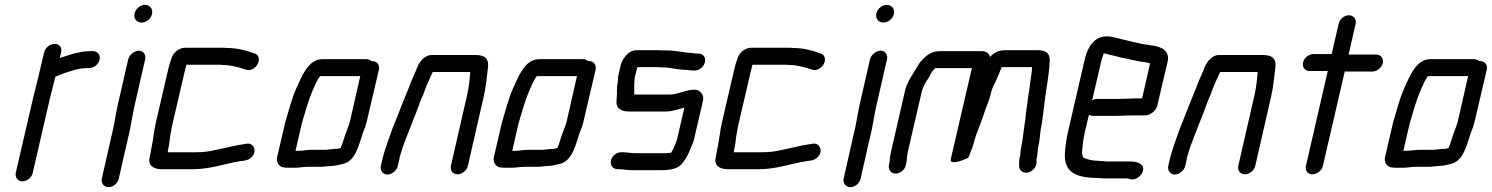

<svg xmlns="http://www.w3.org/2000/svg" viewBox="-20 -692 6154 792"><path d="M162 -476 138 -374C132 -350 124 -319 118 -294L45 21C41 40 54 56 73 56C92 56 111 40 115 21L188 -295C194 -320 203 -351 208 -374L209 -376C222 -380 230 -384 244 -390L289 -404C299 -406 312 -410 323 -410C328 -411 333 -411 338 -411H348C367 -411 387 -427 391 -446C395 -465 383 -481 364 -481H354C347 -481 341 -481 335 -480C320 -480 304 -475 289 -472C269 -467 247 -459 227 -453L232 -476C237 -496 225 -511 206 -511C187 -511 167 -496 162 -476Z M509 -448 467 -265C456 -217 451 -171 438 -123L400 45C396 64 409 80 428 80C447 80 466 64 470 45L498 -79L508 -122C520 -168 526 -218 537 -265L579 -448C583 -466 571 -483 553 -483C535 -483 513 -466 509 -448ZM535 -636C530 -616 544 -599 564 -599C584 -599 603 -615 607 -634C612 -654 599 -672 578 -672C558 -672 539 -655 535 -636Z M597 -41C590 -9 614 6 647 6H773C850 6 902 -16 970 -27L985 -29C998 -31 1009 -34 1018 -44C1043 -69 1026 -105 996 -99C951 -93 909 -81 867 -73C843 -67 818 -64 789 -64H672C672 -69 673 -73 674 -77C680 -102 680 -127 686 -152C687 -162 690 -174 693 -187L742 -398C744 -406 746 -415 749 -425H882C888 -425 893 -425 897 -424C916 -424 930 -422 947 -418C959 -416 958 -415 968 -413C974 -412 979 -410 984 -408L994 -405C1013 -397 1034 -412 1042 -426C1054 -448 1046 -466 1032 -471L1022 -474C993 -485 956 -494 917 -494C912 -495 906 -495 899 -495H743C724 -495 705 -482 696 -469C686 -455 677 -420 672 -398L623 -187C614 -147 612 -114 604 -78C601 -66 600 -53 597 -41Z M1154 -1C1159 0 1166 0 1175 0H1198C1213 0 1234 -4 1249 -4H1306C1317 -4 1331 -7 1343 -7C1348 -8 1352 -8 1356 -8C1368 -9 1385 -14 1396 -16C1439 -27 1455 -74 1470 -122L1477 -144C1484 -161 1486 -165 1492 -187L1543 -405C1547 -424 1535 -440 1516 -440H1512C1506 -445 1499 -448 1491 -448H1310C1252 -448 1225 -378 1203 -329C1183 -285 1171 -235 1156 -185L1123 -43C1118 -22 1133 -1 1154 -1ZM1370 -78C1365 -78 1359 -78 1352 -77L1333 -75C1329 -74 1325 -74 1322 -74H1263C1248 -74 1228 -70 1214 -70H1199L1225 -183C1238 -228 1251 -274 1268 -315C1278 -337 1286 -359 1300 -378H1466L1423 -189C1418 -171 1415 -168 1410 -152L1402 -130C1396 -113 1394 -102 1387 -86L1386 -82C1381 -81 1375 -78 1370 -78Z M1621 -7 1627 -34C1628 -39 1629 -47 1633 -58C1636 -69 1639 -78 1642 -87C1665 -150 1693 -215 1715 -277C1722 -294 1728 -305 1733 -322C1742 -347 1755 -371 1765 -395H1920L1918 -375C1916 -349 1912 -322 1905 -292L1840 -8C1836 11 1848 27 1867 27C1886 27 1906 11 1910 -8L1975 -292C1984 -331 1988 -371 1992 -406C1999 -445 1985 -465 1943 -465H1767C1734 -468 1712 -441 1700 -412C1699 -409 1698 -406 1696 -401C1686 -378 1674 -353 1666 -329C1658 -308 1646 -282 1637 -258C1625 -225 1612 -196 1599 -162C1585 -120 1568 -80 1557 -34L1551 -7C1547 11 1560 28 1578 28C1596 28 1617 11 1621 -7Z M2048 -1C2053 0 2060 0 2069 0H2092C2107 0 2128 -4 2143 -4H2200C2211 -4 2225 -7 2237 -7C2242 -8 2246 -8 2250 -8C2262 -9 2279 -14 2290 -16C2333 -27 2349 -74 2364 -122L2371 -144C2378 -161 2380 -165 2386 -187L2437 -405C2441 -424 2429 -440 2410 -440H2406C2400 -445 2393 -448 2385 -448H2204C2146 -448 2119 -378 2097 -329C2077 -285 2065 -235 2050 -185L2017 -43C2012 -22 2027 -1 2048 -1ZM2264 -78C2259 -78 2253 -78 2246 -77L2227 -75C2223 -74 2219 -74 2216 -74H2157C2142 -74 2122 -70 2108 -70H2093L2119 -183C2132 -228 2145 -274 2162 -315C2172 -337 2180 -359 2194 -378H2360L2317 -189C2312 -171 2309 -168 2304 -152L2296 -130C2290 -113 2288 -102 2281 -86L2280 -82C2275 -81 2269 -78 2264 -78Z M2861 -471H2855C2846 -471 2833 -474 2825 -474C2822 -474 2819 -474 2814 -475C2787 -478 2759 -484 2731 -484H2711C2704 -485 2697 -485 2691 -485H2606C2587 -485 2570 -475 2556 -455C2548 -444 2543 -434 2541 -425L2531 -383C2529 -376 2530 -369 2529 -362C2526 -341 2524 -326 2525 -307C2525 -295 2523 -284 2523 -273C2521 -245 2543 -232 2575 -232H2726C2755 -232 2778 -242 2803 -248L2773 -118C2770 -107 2765 -97 2762 -89L2756 -75C2754 -70 2751 -67 2748 -62C2741 -62 2734 -60 2726 -60H2601C2583 -60 2567 -64 2550 -64H2543C2524 -65 2504 -48 2500 -30C2496 -11 2508 5 2526 6H2533C2551 6 2567 10 2585 10H2710C2748 10 2782 3 2799 -24C2811 -40 2820 -57 2828 -78C2833 -90 2839 -102 2843 -118L2880 -277C2885 -299 2869 -322 2846 -322C2808 -322 2777 -302 2742 -302H2596C2597 -328 2594 -354 2601 -383L2609 -415H2693C2700 -414 2707 -414 2714 -414C2746 -414 2775 -404 2807 -404C2816 -404 2830 -401 2839 -401H2845C2865 -401 2884 -417 2888 -436C2892 -455 2881 -471 2861 -471Z M2932 -41C2925 -9 2949 6 2982 6H3108C3185 6 3237 -16 3305 -27L3320 -29C3333 -31 3344 -34 3353 -44C3378 -69 3361 -105 3331 -99C3286 -93 3244 -81 3202 -73C3178 -67 3153 -64 3124 -64H3007C3007 -69 3008 -73 3009 -77C3015 -102 3015 -127 3021 -152C3022 -162 3025 -174 3028 -187L3077 -398C3079 -406 3081 -415 3084 -425H3217C3223 -425 3228 -425 3232 -424C3251 -424 3265 -422 3282 -418C3294 -416 3293 -415 3303 -413C3309 -412 3314 -410 3319 -408L3329 -405C3348 -397 3369 -412 3377 -426C3389 -448 3381 -466 3367 -471L3357 -474C3328 -485 3291 -494 3252 -494C3247 -495 3241 -495 3234 -495H3078C3059 -495 3040 -482 3031 -469C3021 -455 3012 -420 3007 -398L2958 -187C2949 -147 2947 -114 2939 -78C2936 -66 2935 -53 2932 -41Z M3569 -448 3527 -265C3516 -217 3511 -171 3498 -123L3460 45C3456 64 3469 80 3488 80C3507 80 3526 64 3530 45L3558 -79L3568 -122C3580 -168 3586 -218 3597 -265L3639 -448C3643 -466 3631 -483 3613 -483C3595 -483 3573 -466 3569 -448ZM3595 -636C3590 -616 3604 -599 3624 -599C3644 -599 3663 -615 3667 -634C3672 -654 3659 -672 3638 -672C3618 -672 3599 -655 3595 -636Z M4189 -53 4186 -41C4184 -34 4184 -26 4184 -17V-7C4184 2 4188 10 4195 15C4218 32 4255 8 4256 -22L4255 -32C4255 -37 4257 -40 4257 -42C4258 -47 4259 -51 4259 -56C4261 -65 4260 -76 4263 -87C4269 -112 4269 -132 4273 -158L4278 -186C4282 -214 4286 -245 4289 -273C4295 -324 4307 -380 4309 -427C4315 -467 4301 -485 4260 -485H4129C4100 -485 4082 -477 4064 -457C4059 -473 4047 -481 4031 -481H3869C3828 -484 3806 -468 3783 -444C3771 -431 3766 -421 3757 -406L3748 -391C3734 -369 3720 -347 3713 -317L3657 -73C3653 -56 3650 -39 3650 -26L3647 -11C3643 8 3655 24 3674 24C3693 24 3713 8 3717 -11L3718 -18C3722 -37 3721 -51 3726 -71L3783 -317C3785 -325 3790 -334 3792 -340C3798 -354 3813 -372 3819 -386C3825 -398 3830 -403 3838 -411H3989L3902 -36C3899 -25 3908 -22 3919 -23C3938 -25 3958 -34 3974 -41C3982 -62 3990 -78 3996 -99C4007 -145 4027 -183 4041 -229C4047 -250 4057 -269 4063 -291C4067 -308 4072 -325 4078 -338C4091 -362 4101 -390 4112 -415H4237C4237 -397 4233 -376 4230 -355C4228 -328 4220 -295 4218 -267L4214 -241C4211 -225 4211 -201 4207 -183C4201 -148 4200 -117 4192 -83C4191 -75 4188 -59 4189 -53Z M4600 -284H4506C4499 -284 4492 -282 4485 -278L4525 -449C4526 -452 4528 -457 4530 -463C4531 -466 4531 -469 4533 -472C4536 -471 4538 -471 4539 -471L4558 -466C4573 -463 4592 -458 4606 -454C4620 -452 4637 -449 4647 -445C4661 -443 4671 -441 4684 -438L4701 -436C4708 -435 4719 -433 4724 -430L4691 -286H4662C4649 -286 4615 -284 4600 -284ZM4646 -216H4700C4722 -214 4749 -234 4754 -257L4797 -440C4805 -484 4769 -501 4727 -505L4710 -508L4695 -510C4682 -512 4672 -516 4658 -518C4635 -524 4610 -530 4588 -535C4573 -538 4563 -542 4546 -542C4495 -542 4467 -500 4455 -449L4384 -142C4381 -130 4380 -119 4378 -108C4373 -72 4369 -43 4377 -18C4390 27 4438 42 4505 42C4515 42 4525 44 4536 44H4628C4635 44 4637 46 4642 47C4662 53 4683 37 4691 22C4709 -13 4674 -26 4644 -26H4542C4535 -27 4528 -28 4521 -28C4516 -28 4512 -28 4506 -29C4483 -29 4466 -35 4450 -41C4445 -47 4441 -61 4444 -72C4446 -95 4448 -116 4454 -143L4472 -219C4477 -216 4482 -214 4489 -214H4583C4598 -214 4633 -216 4646 -216Z M4869 -7 4875 -34C4876 -39 4877 -47 4881 -58C4884 -69 4887 -78 4890 -87C4913 -150 4941 -215 4963 -277C4970 -294 4976 -305 4981 -322C4990 -347 5003 -371 5013 -395H5168L5166 -375C5164 -349 5160 -322 5153 -292L5088 -8C5084 11 5096 27 5115 27C5134 27 5154 11 5158 -8L5223 -292C5232 -331 5236 -371 5240 -406C5247 -445 5233 -465 5191 -465H5015C4982 -468 4960 -441 4948 -412C4947 -409 4946 -406 4944 -401C4934 -378 4922 -353 4914 -329C4906 -308 4894 -282 4885 -258C4873 -225 4860 -196 4847 -162C4833 -120 4816 -80 4805 -34L4799 -7C4795 11 4808 28 4826 28C4844 28 4865 11 4869 -7Z M5502 -594 5473 -469H5398C5379 -469 5359 -453 5355 -434C5351 -415 5363 -399 5382 -399H5457L5367 -8C5363 11 5374 27 5393 27C5412 27 5433 11 5437 -8L5527 -397H5641C5660 -397 5680 -413 5684 -432C5688 -451 5676 -467 5657 -467H5543L5572 -594C5576 -613 5563 -629 5544 -629C5525 -629 5506 -613 5502 -594Z M5724 -1C5729 0 5736 0 5745 0H5768C5783 0 5804 -4 5819 -4H5876C5887 -4 5901 -7 5913 -7C5918 -8 5922 -8 5926 -8C5938 -9 5955 -14 5966 -16C6009 -27 6025 -74 6040 -122L6047 -144C6054 -161 6056 -165 6062 -187L6113 -405C6117 -424 6105 -440 6086 -440H6082C6076 -445 6069 -448 6061 -448H5880C5822 -448 5795 -378 5773 -329C5753 -285 5741 -235 5726 -185L5693 -43C5688 -22 5703 -1 5724 -1ZM5940 -78C5935 -78 5929 -78 5922 -77L5903 -75C5899 -74 5895 -74 5892 -74H5833C5818 -74 5798 -70 5784 -70H5769L5795 -183C5808 -228 5821 -274 5838 -315C5848 -337 5856 -359 5870 -378H6036L5993 -189C5988 -171 5985 -168 5980 -152L5972 -130C5966 -113 5964 -102 5957 -86L5956 -82C5951 -81 5945 -78 5940 -78Z"/></svg>

Font: Electronic
Style: BdIt
Weight: 700
Version: Version 1.011